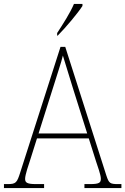

<svg xmlns="http://www.w3.org/2000/svg" viewBox="-23 -951 634 971"><path d="M266 -784V-771H269C309 -811 372 -886 394 -921V-931H351C332 -886 296 -830 266 -784ZM-3 0H200V-20H158C111 -20 104 -29 104 -47C104 -67 122 -119 129 -140L164 -251H426L463 -134C470 -113 487 -66 487 -48C487 -28 481 -20 433 -20H404V0H591V-20H575C533 -20 528 -24 515 -63L307 -714H283L80 -81C63 -27 58 -20 16 -20H-3ZM172 -276 247 -513C262 -563 288 -638 295 -670C307 -631 328 -563 347 -501L418 -276Z"/></svg>

Font: Noto Serif Tamil SemiCondensed Thin
Style: Regular
Weight: 100
Width: 4
Designer: Indian Type Foundry, Tom Grace, and the Monotype Design Team
Foundry: Monotype Imaging Inc.
Version: Version 2.004